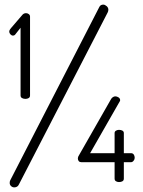

<svg xmlns="http://www.w3.org/2000/svg" viewBox="-20 -788 621 831"><path d="M90 -360Q82 -360 75.5 -363.5Q69 -367 69 -375V-668L47 -640Q43 -634 36 -634Q30 -634 25 -639.5Q20 -645 20 -651Q20 -656 23.5 -661Q27 -666 29 -668L78 -725Q84 -731 93 -731Q99 -731 104.5 -727Q110 -723 110 -716V-375Q110 -367 104 -363.5Q98 -360 90 -360ZM42 23Q34 23 28 17.5Q22 12 22 4Q22 -3 24 -7L410 -758Q415 -768 427 -768Q434 -768 441.5 -761.5Q449 -755 449 -746Q449 -740 446 -734L62 10Q59 17 53.5 20Q48 23 42 23ZM495 0Q488 0 482 -3.5Q476 -7 476 -15V-86H332Q325 -86 321 -90.5Q317 -95 317 -102Q317 -105 319 -111L460 -358Q463 -364 468.5 -367.5Q474 -371 479 -371Q486 -371 493 -366.5Q500 -362 500 -354Q500 -351 497 -347L370 -125H476V-212Q476 -219 482 -222.5Q488 -226 495 -226Q504 -226 510 -222.5Q516 -219 516 -212V-125H547Q555 -125 559 -119Q563 -113 563 -105Q563 -98 558 -92Q553 -86 547 -86H516V-15Q516 -7 510 -3.5Q504 0 495 0Z"/></svg>

Font: Dosis ExtraLight Light
Style: Regular
Weight: 300
Version: Version 3.001; ttfautohint (v1.8.2)